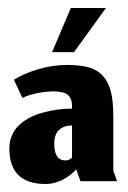

<svg xmlns="http://www.w3.org/2000/svg" viewBox="-20 -452 319 479"><path d="M110 -322H164.7L244.3 -432H156.7ZM170 -29.7 180.7 0H272L262.7 -26V-161.7Q262.7 -198.3 257 -222.2Q251.3 -246 237.8 -261.5Q224.3 -277 202.7 -283.5Q181 -290 147.7 -290Q110 -290 73.7 -278.8Q37.3 -267.7 14.7 -253L36 -207.7Q48.7 -214.3 71 -219.2Q93.3 -224 114 -224Q138 -224 148.8 -215.7Q159.7 -207.3 159.7 -187V-181Q148.3 -181 136 -180Q123.7 -179 108 -176Q92.3 -173 78.2 -168.5Q64 -164 50 -156.2Q36 -148.3 26 -138.3Q16 -128.3 9.7 -113.8Q3.3 -99.3 3.3 -82Q3.3 7 93.3 7Q106.7 7 119.3 3.2Q132 -0.7 140.8 -6Q149.7 -11.3 156.5 -16.7Q163.3 -22 166.7 -26ZM143.7 -51.7Q115.3 -51.7 115.3 -93.3Q115.3 -116.7 127.3 -127.8Q139.3 -139 159.7 -139V-59Q159.7 -59 157.7 -57.2Q155.7 -55.3 151.8 -53.5Q148 -51.7 143.7 -51.7Z"/></svg>

Font: Jomhuria
Style: Regular
Weight: 400
Designer: Arabic design by Kourosh Beigpour, Latin design by Eben Sorkin, engineering by Lasse Fister and Khaled Hosney
Version: Version 1.0000